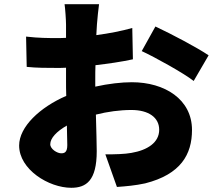

<svg xmlns="http://www.w3.org/2000/svg" viewBox="-20 -837 1040 913"><path d="M271 -108C252 -108 219 -128 219 -151C219 -180 249 -212 298 -240C299 -199 300 -166 300 -147C300 -112 286 -108 271 -108ZM433 -463C433 -484 433 -506 434 -527C494 -534 557 -543 612 -555L609 -704C560 -690 499 -678 438 -670L441 -721C443 -747 448 -798 451 -817H287C290 -798 294 -741 294 -720V-657C278 -656 262 -656 247 -656C211 -656 164 -656 104 -663L107 -519C153 -514 207 -514 251 -514C264 -514 278 -514 294 -515V-458C294 -433 294 -407 295 -381C170 -327 71 -234 71 -145C71 -31 212 56 319 56C390 56 440 22 440 -118C440 -148 438 -217 436 -292C491 -306 550 -314 605 -314C687 -314 737 -278 737 -220C737 -159 681 -123 605 -110C572 -104 529 -103 481 -103L536 52C579 49 624 45 670 35C840 -8 893 -103 893 -219C893 -365 763 -446 607 -446C558 -446 496 -439 433 -425ZM654 -594C715 -566 854 -489 901 -452L972 -574C917 -611 798 -674 719 -711Z"/></svg>

Font: Noto Sans CJK JP Black
Style: Regular
Weight: 900
Designer: Ryoko NISHIZUKA (kana & ideographs); Paul D. Hunt (Latin, Greek & Cyrillic); Wenlong ZHANG (bopomofo); Sandoll Communica
Foundry: Adobe Systems Incorporated
Version: Version 1.004;PS 1.004;hotconv 1.0.82;makeotf.lib2.5.63406